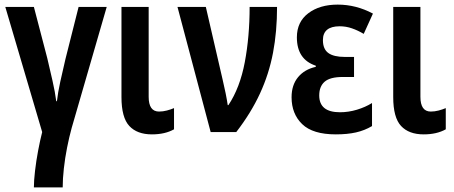

<svg xmlns="http://www.w3.org/2000/svg" viewBox="-20 -573 1971 833"><path d="M443 -543 291 -18Q280 22 271 67.5Q262 113 257 158Q252 203 252 240H127Q127 211 132 168Q137 125 145.5 80Q154 35 163 0L3 -543H127L185 -321Q196 -274 207.5 -224Q219 -174 224 -134H227Q231 -170 241.5 -218.5Q252 -267 264 -317L321 -543Z M625 -543V-153Q625 -89 670 -89Q687 -89 704 -93.5Q721 -98 735 -104V-12Q696 10 639 10Q575 10 541 -26.5Q507 -63 507 -152V-543Z M750 -543H873L946 -227Q953 -198 959 -168Q965 -138 968 -117H971Q1021 -192 1042 -303Q1063 -414 1063 -543H1182Q1182 -436 1164.5 -344Q1147 -252 1108 -167.5Q1069 -83 1005 0H894Z M1516 -326V-239H1467Q1412 -239 1388.5 -218.5Q1365 -198 1365 -159Q1365 -86 1455 -86Q1492 -86 1528.5 -97Q1565 -108 1594 -126V-26Q1562 -7 1524.5 1.5Q1487 10 1437 10Q1337 10 1291 -34.5Q1245 -79 1245 -151Q1245 -204 1273 -238Q1301 -272 1350 -283V-288Q1268 -315 1268 -411Q1268 -478 1317.5 -515.5Q1367 -553 1445 -553Q1525 -553 1598 -514L1558 -426Q1533 -441 1507 -450Q1481 -459 1454 -459Q1381 -459 1381 -399Q1381 -360 1404.5 -343Q1428 -326 1476 -326Z M1804 -543V-153Q1804 -89 1849 -89Q1866 -89 1883 -93.5Q1900 -98 1914 -104V-12Q1875 10 1818 10Q1754 10 1720 -26.5Q1686 -63 1686 -152V-543Z"/></svg>

Font: Avrile Sans Condensed SemiBold
Style: Regular
Weight: 600
Width: 3
Designer: Monotype Design Team
Foundry: Monotype Imaging Inc.
Version: Version 2.001;September 10, 2019;FontCreator 11.5.0.2425 64-